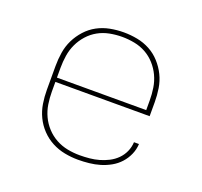

<svg xmlns="http://www.w3.org/2000/svg" viewBox="-99 -640 798 760"><g transform="rotate(20 300.0 -260.0)"><path d="M301 8Q273 8 244.5 2.5Q216 -3 190.5 -16.5Q165 -30 145 -51Q125 -72 112.5 -98Q100 -124 95.5 -152.5Q91 -181 91 -210V-310Q91 -339 95.5 -367.5Q100 -396 112.5 -421.5Q125 -447 144.5 -468.5Q164 -490 189 -503.5Q214 -517 242.5 -522.5Q271 -528 300 -528Q329 -528 357.5 -522.5Q386 -517 411 -503.5Q436 -490 455.5 -468.5Q475 -447 487.5 -421.5Q500 -396 504.5 -367.5Q509 -339 509 -310V-251H112V-210Q112 -184 116 -158Q120 -132 131 -108.5Q142 -85 160 -65.5Q178 -46 201 -33.5Q224 -21 249.5 -16Q275 -11 301 -11Q322 -11 342.5 -13Q363 -15 382.5 -20.5Q402 -26 420.5 -35.5Q439 -45 453.5 -59.5Q468 -74 476.5 -93Q485 -112 486 -133H507Q506 -110 496.5 -88.5Q487 -67 471.5 -50Q456 -33 435.5 -21.5Q415 -10 393 -3.5Q371 3 347.5 5.5Q324 8 301 8ZM112 -269H488V-310Q488 -336 484 -362Q480 -388 469 -411.5Q458 -435 440.5 -454.5Q423 -474 400.5 -486.5Q378 -499 352 -504Q326 -509 300 -509Q274 -509 248 -504Q222 -499 199.5 -486.5Q177 -474 159.5 -454.5Q142 -435 131 -411.5Q120 -388 116 -362Q112 -336 112 -310Z"/></g></svg>

Font: Iosevka SS04 Thin Extended
Style: Regular
Weight: 100
Width: 7
Monospace: yes
Designer: Belleve Invis
Foundry: Belleve Invis
Version: Version 19.0.0; ttfautohint (v1.8.4)